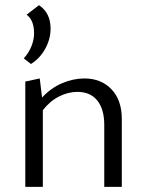

<svg xmlns="http://www.w3.org/2000/svg" viewBox="-20 -724 570 744"><path d="M280 -368Q244 -368 208.5 -350Q173 -332 146 -297V0H78V-408L134 -420L143 -346Q177 -383 220.5 -401.5Q264 -420 307 -420Q372 -420 412 -378Q452 -336 452 -263V0H384V-240Q384 -301 357 -334.5Q330 -368 280 -368ZM112 -595Q112 -646 83 -667L131 -704Q176 -674 176 -613Q176 -573 155.5 -535.5Q135 -498 100 -476L72 -498Q91 -518 101.5 -544Q112 -570 112 -595Z"/></svg>

Font: QiushuiShotai Bright
Style: Regular
Weight: 400
Designer: Christian Thalmann (Catharsis Fonts)
Version: Version 1.250;